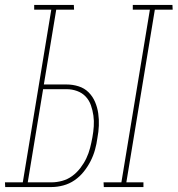

<svg xmlns="http://www.w3.org/2000/svg" viewBox="-54 -755 717 775"><path d="M525 0H365L364 -19H436L551 -716H482V-735H642L643 -716H571L456 -19H525ZM154 0H-33L-34 -19H38L153 -716H84V-735H244L245 -716H173L123 -414H215Q240 -414 263.5 -406.5Q287 -399 303.5 -382.5Q320 -366 329.5 -344Q339 -322 342.5 -297.5Q346 -273 345 -248Q344 -223 339 -197Q336 -174 329.5 -150.5Q323 -127 311.5 -104.5Q300 -82 284 -62Q268 -42 247 -27.5Q226 -13 201.5 -6.5Q177 0 154 0ZM58 -19H154Q175 -19 197 -25Q219 -31 237.5 -44.5Q256 -58 270.5 -77Q285 -96 294.5 -116Q304 -136 309.5 -157.5Q315 -179 319 -201Q323 -223 324.5 -245Q326 -267 323 -288.5Q320 -310 313 -330Q306 -350 292 -365Q278 -380 257.5 -387.5Q237 -395 215 -395H120Z"/></svg>

Font: Iosevka HT Thin Extended
Style: Italic
Weight: 100
Width: 7
Italic angle: -9°
Monospace: yes
Designer: Belleve Invis
Foundry: Belleve Invis
Version: Version 32.3.0; ttfautohint (v1.8.4)